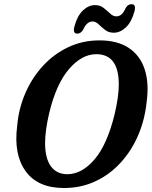

<svg xmlns="http://www.w3.org/2000/svg" viewBox="-20 -908 742 939"><path d="M466.5 -710.5Q554.5 -710.5 610 -673.5Q665.5 -636.5 687.5 -569.2Q709.5 -502 697.5 -412Q689 -325.5 656.8 -249Q624.5 -172.5 571.2 -113.8Q518 -55 447.5 -21.8Q377 11.5 293 11.5Q165 11.5 105.5 -70.5Q46 -152.5 64 -292Q71 -376.5 103.8 -452Q136.5 -527.5 190 -585.8Q243.5 -644 313.8 -677.2Q384 -710.5 466.5 -710.5ZM309 -56Q380 -56 441.8 -127.8Q503.5 -199.5 540 -347Q550.5 -391.5 555.8 -428.5Q561 -465.5 561 -496Q560.5 -643 451 -643Q380 -643 317.5 -570.2Q255 -497.5 221 -356.5Q200 -267.5 200.5 -205Q201.5 -130.5 230 -93.2Q258.5 -56 309 -56ZM536.5 -748Q511 -748 493.8 -761.8Q476.5 -775.5 462.2 -789.2Q448 -803 432 -803Q405 -803 387 -763.5Q375.5 -743.5 358 -743.5Q334.5 -743.5 344 -778.5Q357.5 -830 385.2 -856.5Q413 -883 444.5 -883Q470 -883 487 -869.2Q504 -855.5 518.5 -841.8Q533 -828 549.5 -828Q577 -828 594 -867.5Q604.5 -887.5 623.5 -887.5Q647 -887.5 637.5 -852Q623.5 -800.5 595.8 -774.2Q568 -748 536.5 -748Z"/></svg>

Font: Fraunces 144pt SuperSoft SemiBold
Style: Italic
Weight: 600
Italic angle: -16°
Version: Version 1.000;[b76b70a41]